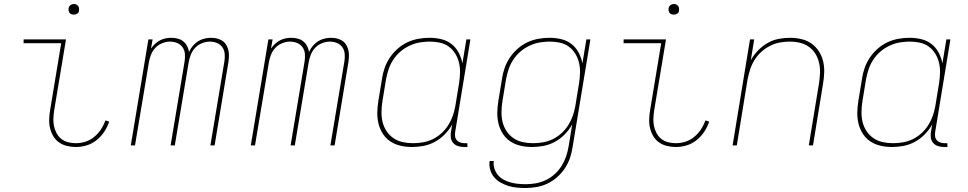

<svg xmlns="http://www.w3.org/2000/svg" viewBox="-20 -727 4840 960"><path d="M359 8Q336 8 314 2.5Q292 -3 274.5 -15.5Q257 -28 246 -47Q235 -66 230 -87.5Q225 -109 226 -132.5Q227 -156 231 -179L286 -511H98V-530H310L251 -176Q248 -156 247 -135.5Q246 -115 250 -96.5Q254 -78 263 -61Q272 -44 286.5 -32.5Q301 -21 320 -16Q339 -11 359 -11Q383 -11 407 -18.5Q431 -26 451 -42.5Q471 -59 485 -80.5Q499 -102 507 -125L526 -119Q517 -92 501 -68Q485 -44 462.5 -26Q440 -8 413 0Q386 8 359 8ZM349 -654Q343 -654 337 -656Q331 -658 327.5 -663Q324 -668 323 -674Q322 -680 323 -686Q324 -691 326.5 -695Q329 -699 332.5 -701.5Q336 -704 340.5 -705.5Q345 -707 349 -707Q356 -707 361.5 -704.5Q367 -702 370.5 -697Q374 -692 375 -686Q376 -680 375 -674Q375 -669 372.5 -665Q370 -661 366 -658.5Q362 -656 358 -655Q354 -654 349 -654Z M634 0 722 -530H743L735 -484Q744 -497 755 -507.5Q766 -518 779.5 -525Q793 -532 807.5 -535Q822 -538 837 -538Q853 -538 868.5 -534Q884 -530 896 -520.5Q908 -511 915.5 -497Q923 -483 925 -467Q932 -483 943.5 -497Q955 -511 970 -520.5Q985 -530 1002 -534Q1019 -538 1036 -538Q1059 -538 1079.5 -529.5Q1100 -521 1111 -503Q1122 -485 1124 -462Q1126 -439 1122 -416L1053 0H1032L1102 -420Q1105 -439 1103.5 -457.5Q1102 -476 1092 -490.5Q1082 -505 1065 -512Q1048 -519 1029 -519Q1010 -519 990 -511Q970 -503 955.5 -487.5Q941 -472 933.5 -452Q926 -432 923 -413L854 0H833L903 -420Q906 -439 904.5 -457.5Q903 -476 893 -490.5Q883 -505 866 -512Q849 -519 830 -519Q811 -519 791 -511Q771 -503 756.5 -487.5Q742 -472 734.5 -452Q727 -432 724 -413L655 0Z M1234 0 1322 -530H1343L1335 -484Q1344 -497 1355 -507.5Q1366 -518 1379.5 -525Q1393 -532 1407.5 -535Q1422 -538 1437 -538Q1453 -538 1468.5 -534Q1484 -530 1496 -520.5Q1508 -511 1515.5 -497Q1523 -483 1525 -467Q1532 -483 1543.5 -497Q1555 -511 1570 -520.5Q1585 -530 1602 -534Q1619 -538 1636 -538Q1659 -538 1679.5 -529.5Q1700 -521 1711 -503Q1722 -485 1724 -462Q1726 -439 1722 -416L1653 0H1632L1702 -420Q1705 -439 1703.5 -457.5Q1702 -476 1692 -490.5Q1682 -505 1665 -512Q1648 -519 1629 -519Q1610 -519 1590 -511Q1570 -503 1555.5 -487.5Q1541 -472 1533.5 -452Q1526 -432 1523 -413L1454 0H1433L1503 -420Q1506 -439 1504.5 -457.5Q1503 -476 1493 -490.5Q1483 -505 1466 -512Q1449 -519 1430 -519Q1411 -519 1391 -511Q1371 -503 1356.5 -487.5Q1342 -472 1334.5 -452Q1327 -432 1324 -413L1255 0Z M2039 8Q2010 8 1982 1.5Q1954 -5 1931.5 -20Q1909 -35 1894 -58.5Q1879 -82 1872.5 -109Q1866 -136 1866.5 -165Q1867 -194 1872 -223L1890 -333Q1894 -361 1903.5 -388Q1913 -415 1929.5 -439.5Q1946 -464 1969 -484Q1992 -504 2018 -516Q2044 -528 2072 -533Q2100 -538 2128 -538Q2158 -538 2187 -531Q2216 -524 2238 -506.5Q2260 -489 2273.5 -463.5Q2287 -438 2292 -410L2312 -530H2332L2256 -68Q2254 -56 2255.5 -45Q2257 -34 2264 -26Q2271 -18 2281.5 -14.5Q2292 -11 2303 -11H2317V8H2300Q2285 8 2270.5 3.5Q2256 -1 2246.5 -11.5Q2237 -22 2234.5 -37Q2232 -52 2235 -68L2241 -105Q2226 -78 2204 -55.5Q2182 -33 2154.5 -18Q2127 -3 2097.5 2.5Q2068 8 2039 8ZM2045 -11Q2070 -11 2095.5 -15.5Q2121 -20 2144.5 -31.5Q2168 -43 2188 -61.5Q2208 -80 2222 -102.5Q2236 -125 2244.5 -149.5Q2253 -174 2257 -199L2275 -309Q2279 -335 2280 -361Q2281 -387 2275.5 -411.5Q2270 -436 2257 -457.5Q2244 -479 2224.5 -493.5Q2205 -508 2180 -513.5Q2155 -519 2128 -519Q2103 -519 2077.5 -514.5Q2052 -510 2027.5 -498.5Q2003 -487 1982 -469Q1961 -451 1946 -428Q1931 -405 1923 -380.5Q1915 -356 1910 -330L1892 -220Q1888 -194 1887.5 -167.5Q1887 -141 1893 -116.5Q1899 -92 1913 -71Q1927 -50 1947.5 -36Q1968 -22 1993.5 -16.5Q2019 -11 2045 -11Z M2609 213Q2586 213 2564 211Q2542 209 2521.5 202.5Q2501 196 2482.5 185.5Q2464 175 2450.5 159Q2437 143 2431 121.5Q2425 100 2428 78H2449Q2446 97 2452 115.5Q2458 134 2469.5 148Q2481 162 2497.5 171Q2514 180 2532 185Q2550 190 2569.5 192Q2589 194 2609 194Q2634 194 2659.5 189.5Q2685 185 2709 173.5Q2733 162 2753.5 143.5Q2774 125 2788 102.5Q2802 80 2810.5 55Q2819 30 2823 5L2841 -105Q2826 -78 2804 -55.5Q2782 -33 2754.5 -18Q2727 -3 2697.5 2.5Q2668 8 2639 8Q2610 8 2582 1.5Q2554 -5 2531.5 -20Q2509 -35 2494 -58.5Q2479 -82 2472.5 -109Q2466 -136 2466.5 -165Q2467 -194 2472 -223L2490 -333Q2494 -361 2503.5 -388Q2513 -415 2529.5 -439.5Q2546 -464 2569 -484Q2592 -504 2618 -516Q2644 -528 2672 -533Q2700 -538 2728 -538Q2758 -538 2787 -531Q2816 -524 2838 -506.5Q2860 -489 2873.5 -463.5Q2887 -438 2892 -410L2912 -530H2932L2843 8Q2839 36 2830 62.5Q2821 89 2805 113.5Q2789 138 2766.5 158Q2744 178 2718 190.5Q2692 203 2664 208Q2636 213 2609 213ZM2645 -11Q2670 -11 2695.5 -15.5Q2721 -20 2744.5 -31.5Q2768 -43 2788 -61.5Q2808 -80 2822 -102.5Q2836 -125 2844.5 -149.5Q2853 -174 2857 -199L2875 -309Q2879 -335 2880 -361Q2881 -387 2875.5 -411.5Q2870 -436 2857 -457.5Q2844 -479 2824.5 -493.5Q2805 -508 2780 -513.5Q2755 -519 2728 -519Q2703 -519 2677.5 -514.5Q2652 -510 2627.5 -498.5Q2603 -487 2582 -469Q2561 -451 2546 -428Q2531 -405 2523 -380.5Q2515 -356 2510 -330L2492 -220Q2488 -194 2487.5 -167.5Q2487 -141 2493 -116.5Q2499 -92 2513 -71Q2527 -50 2547.5 -36Q2568 -22 2593.5 -16.5Q2619 -11 2645 -11Z M3359 8Q3336 8 3314 2.5Q3292 -3 3274.5 -15.5Q3257 -28 3246 -47Q3235 -66 3230 -87.5Q3225 -109 3226 -132.5Q3227 -156 3231 -179L3286 -511H3098V-530H3310L3251 -176Q3248 -156 3247 -135.5Q3246 -115 3250 -96.5Q3254 -78 3263 -61Q3272 -44 3286.5 -32.5Q3301 -21 3320 -16Q3339 -11 3359 -11Q3383 -11 3407 -18.5Q3431 -26 3451 -42.5Q3471 -59 3485 -80.5Q3499 -102 3507 -125L3526 -119Q3517 -92 3501 -68Q3485 -44 3462.5 -26Q3440 -8 3413 0Q3386 8 3359 8ZM3349 -654Q3343 -654 3337 -656Q3331 -658 3327.5 -663Q3324 -668 3323 -674Q3322 -680 3323 -686Q3324 -691 3326.5 -695Q3329 -699 3332.5 -701.5Q3336 -704 3340.5 -705.5Q3345 -707 3349 -707Q3356 -707 3361.5 -704.5Q3367 -702 3370.5 -697Q3374 -692 3375 -686Q3376 -680 3375 -674Q3375 -669 3372.5 -665Q3370 -661 3366 -658.5Q3362 -656 3358 -655Q3354 -654 3349 -654Z M3643 0 3730 -530H3751L3734 -426Q3749 -453 3770.5 -475Q3792 -497 3818 -512Q3844 -527 3873 -532.5Q3902 -538 3930 -538Q3959 -538 3987 -531.5Q4015 -525 4037 -509.5Q4059 -494 4074 -471Q4089 -448 4095.5 -421Q4102 -394 4101 -365Q4100 -336 4095 -307L4045 0H4024L4075 -310Q4079 -336 4080 -362Q4081 -388 4075.5 -412.5Q4070 -437 4057 -458Q4044 -479 4024.5 -493Q4005 -507 3980 -513Q3955 -519 3929 -519Q3905 -519 3879.5 -514.5Q3854 -510 3830.5 -498Q3807 -486 3787 -468Q3767 -450 3753 -427.5Q3739 -405 3731 -380.5Q3723 -356 3718 -331L3664 0Z M4439 8Q4410 8 4382 1.5Q4354 -5 4331.5 -20Q4309 -35 4294 -58.5Q4279 -82 4272.5 -109Q4266 -136 4266.5 -165Q4267 -194 4272 -223L4290 -333Q4294 -361 4303.5 -388Q4313 -415 4329.5 -439.5Q4346 -464 4369 -484Q4392 -504 4418 -516Q4444 -528 4472 -533Q4500 -538 4528 -538Q4558 -538 4587 -531Q4616 -524 4638 -506.5Q4660 -489 4673.5 -463.5Q4687 -438 4692 -410L4712 -530H4732L4656 -68Q4654 -56 4655.5 -45Q4657 -34 4664 -26Q4671 -18 4681.5 -14.5Q4692 -11 4703 -11H4717V8H4700Q4685 8 4670.5 3.5Q4656 -1 4646.5 -11.5Q4637 -22 4634.5 -37Q4632 -52 4635 -68L4641 -105Q4626 -78 4604 -55.5Q4582 -33 4554.5 -18Q4527 -3 4497.5 2.5Q4468 8 4439 8ZM4445 -11Q4470 -11 4495.5 -15.5Q4521 -20 4544.5 -31.5Q4568 -43 4588 -61.5Q4608 -80 4622 -102.5Q4636 -125 4644.5 -149.5Q4653 -174 4657 -199L4675 -309Q4679 -335 4680 -361Q4681 -387 4675.5 -411.5Q4670 -436 4657 -457.5Q4644 -479 4624.5 -493.5Q4605 -508 4580 -513.5Q4555 -519 4528 -519Q4503 -519 4477.5 -514.5Q4452 -510 4427.5 -498.5Q4403 -487 4382 -469Q4361 -451 4346 -428Q4331 -405 4323 -380.5Q4315 -356 4310 -330L4292 -220Q4288 -194 4287.5 -167.5Q4287 -141 4293 -116.5Q4299 -92 4313 -71Q4327 -50 4347.5 -36Q4368 -22 4393.5 -16.5Q4419 -11 4445 -11Z"/></svg>

Font: Iosevka Curly Thin Extended
Style: Italic
Weight: 100
Width: 7
Italic angle: -9°
Monospace: yes
Designer: Belleve Invis
Foundry: Belleve Invis
Version: Version 11.1.0; ttfautohint (v1.8.3)